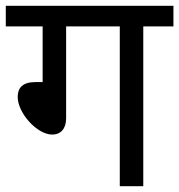

<svg xmlns="http://www.w3.org/2000/svg" viewBox="-20 -642 618 662"><path d="M208 -551H393V0H474V-551H578V-622H0V-551H127V-359H102C57 -359 41 -338 41 -308C41 -252 108 -178 160 -178C190 -178 208 -199 208 -234Z"/></svg>

Font: Noto Sans Devanagari UI
Style: Regular
Weight: 400
Designer: Jelle Bosma - Monotype Design Team
Foundry: Monotype Imaging Inc.
Version: Version 2.003